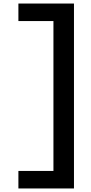

<svg xmlns="http://www.w3.org/2000/svg" viewBox="-20 -861 514 1085"><path d="M84 -841V-742H282V105H84V204H398V-841Z"/></svg>

Font: Be Vietnam Pro Medium
Style: Regular
Weight: 500
Designer: Lam Bao, Tony Le, Vietanh Nguyen
Foundry: Yellow Type Foundry
Version: Version 1.002